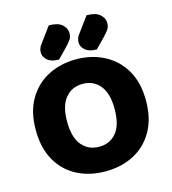

<svg xmlns="http://www.w3.org/2000/svg" viewBox="-124 -947 952 1065"><g transform="rotate(-15 351.5 -414.0)"><path d="M668 -304Q668 -200 626.5 -128Q585 -56 513.5 -19Q442 18 351 18Q260 18 188.5 -19Q117 -56 76 -128Q35 -200 35 -304Q35 -408 77 -479.5Q119 -551 190.5 -588Q262 -625 351 -625Q440 -625 512 -588Q584 -551 626 -479.5Q668 -408 668 -304ZM488 -304Q488 -393 451 -438.5Q414 -484 351 -484Q290 -484 252.5 -439Q215 -394 215 -304Q215 -213 252.5 -168Q290 -123 352 -123Q414 -123 451 -168Q488 -213 488 -304ZM194 -763 255 -846Q307 -846 331 -824.5Q355 -803 355 -775Q355 -753 344.5 -738Q334 -723 312 -700L261 -648Q217 -648 195 -667.5Q173 -687 173 -711Q173 -723 177 -735Q181 -747 194 -763ZM411 -763 472 -846Q524 -846 548 -824.5Q572 -803 572 -775Q572 -753 561.5 -738Q551 -723 529 -700L478 -648Q434 -648 412 -667.5Q390 -687 390 -711Q390 -723 394 -735Q398 -747 411 -763Z"/></g></svg>

Font: Baloo Bhaijaan 2 ExtraBold
Style: Regular
Weight: 800
Designer: Sanskriti Dholi, Noopur Datye and Ek Type
Foundry: Ek Type
Version: Version 1.701